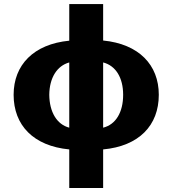

<svg xmlns="http://www.w3.org/2000/svg" viewBox="-20 -738 859 957"><path d="M325.2 199.2H494.1V6.8C672.9 -9.8 771.5 -112.8 771.5 -265.6C771.5 -415 671.9 -518.6 494.1 -536.1V-717.8H325.2V-535.2C147.9 -518.1 47.9 -414.6 47.9 -265.6C47.9 -113.3 147 -10.3 325.2 6.8ZM225.6 -265.6C226.6 -350.1 263.7 -409.7 325.2 -426.8V-101.6C263.7 -117.7 226.6 -178.7 225.6 -265.6ZM494.1 -101.6V-426.8C557.1 -410.6 593.8 -350.6 593.8 -265.6C593.8 -178.2 557.1 -117.2 494.1 -101.6Z"/></svg>

Font: Pretendard Black
Style: Regular
Weight: 900
Designer: Base glyphs from Inter by Rasmus Andersson; Hangeul glyphs from Noto Sans CJK(Source Han Sans) by Jang Soo-young and Kan
Foundry: Kil Hyung-jin
Version: Version 1.309;Glyphs 3.2 (3225)